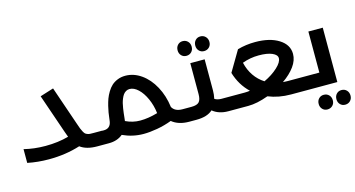

<svg xmlns="http://www.w3.org/2000/svg" viewBox="-92 -1087 3118 1685"><g transform="rotate(-15 1467.0 -244.0)"><path d="M749 -121.1Q769 -121.1 769 -61Q769 0 749 0H670.9Q573.7 0 518.1 -42Q386.7 0 233.9 0Q132.3 0 40 -19V-144Q131.3 -121.1 234.9 -121.1Q349.1 -121.1 445.8 -147.9Q434.6 -175.8 426.8 -200.2L305.2 -553.2L428.2 -591.8L549.8 -237.8Q560.1 -207.5 566.2 -191.4Q572.3 -175.3 580.8 -160.2Q589.4 -145 595.5 -139.2Q601.6 -133.3 613.8 -128.4Q626 -123.5 637.7 -122.8Q649.4 -122.1 670.9 -122.1H749Z M1515.6 -121.1Q1535.6 -121.1 1535.6 -61Q1535.6 0 1515.6 0H1507.3Q1410.6 0 1351.6 -48.8Q1287.6 -24.4 1218.8 -12.2Q1149.9 0 1093.8 0Q995.1 0 904.3 -42Q854 0 778.3 0H748.5Q728.5 0 728.5 -61Q728.5 -121.1 748.5 -121.1H762.7Q823.7 -121.1 833.5 -183.1Q834.5 -188.5 837.6 -213.9Q840.8 -239.3 844.2 -262Q847.7 -284.7 856 -318.6Q864.3 -352.5 874.5 -380.4Q884.8 -408.2 902.8 -438.2Q920.9 -468.3 942.9 -488.5Q964.8 -508.8 997.3 -522Q1029.8 -535.2 1068.4 -535.2Q1144.5 -535.2 1212.4 -487.5Q1280.3 -439.9 1325.9 -355.7Q1371.6 -271.5 1384.8 -167Q1410.2 -121.1 1478.5 -121.1ZM963.4 -151.9Q1027.8 -121.1 1094.7 -121.1Q1168.9 -121.1 1254.4 -146Q1246.1 -217.3 1218.3 -279.3Q1190.4 -341.3 1152.1 -377.2Q1113.8 -413.1 1074.7 -413.1Q1057.1 -413.1 1042.2 -404.5Q1027.3 -396 1017.3 -382.3Q1007.3 -368.7 999 -348.6Q990.7 -328.6 985.8 -309.1Q981 -289.6 977.1 -264.9Q973.1 -240.2 971.2 -222.2Q969.2 -204.1 967 -182.9Q964.8 -161.6 963.4 -151.9Z M1633.3 -564.9Q1606 -564.9 1588.1 -583.7Q1570.3 -602.5 1570.3 -630.9Q1570.3 -660.2 1588.1 -679.2Q1606 -698.2 1633.3 -698.2Q1661.6 -698.2 1679.9 -679.2Q1698.2 -660.2 1698.2 -630.9Q1698.2 -602.1 1679.9 -583.5Q1661.6 -564.9 1633.3 -564.9ZM1793.9 -564.9Q1766.6 -564.9 1748.8 -583.7Q1731 -602.5 1731 -630.9Q1731 -660.2 1748.8 -679.2Q1766.6 -698.2 1793.9 -698.2Q1822.3 -698.2 1840.8 -679.2Q1859.4 -660.2 1859.4 -630.9Q1859.4 -602.1 1840.8 -583.5Q1822.3 -564.9 1793.9 -564.9ZM1917 -121.1Q1937 -121.1 1937 -61Q1937 0 1917 0H1863.3Q1776.9 0 1721.2 -45.9Q1671.9 0 1573.2 0H1515.1Q1495.1 0 1495.1 -61Q1495.1 -121.1 1515.1 -121.1H1560.1Q1610.4 -121.1 1629.6 -142.1Q1648.9 -163.1 1648.9 -212.9V-494.1H1779.3V-211.9Q1779.3 -174.8 1771 -137.2Q1795.4 -121.1 1833 -121.1Z M2616.2 -121.1Q2636.2 -121.1 2636.2 -61Q2636.2 0 2616.2 0H2432.1Q2320.3 0 2227.1 -38.1Q2123.5 0 2043.9 0H1917Q1897 0 1897 -61Q1897 -121.1 1917 -121.1H2043.9Q2068.8 -121.1 2091.8 -125Q2010.3 -201.7 1975.1 -317.9L2085 -503.9Q2161.6 -525.9 2246.1 -525.9Q2378.4 -525.9 2459.7 -474.6Q2541 -423.3 2541 -339.8Q2541 -281.7 2500.7 -226.3Q2460.4 -170.9 2391.1 -123Q2419.4 -121.1 2432.1 -121.1ZM2096.2 -377.9Q2111.8 -310.1 2147.9 -257.6Q2184.1 -205.1 2236.8 -171.9Q2311 -207 2361.1 -253.2Q2411.1 -299.3 2411.1 -335.9Q2411.1 -366.2 2367.2 -385.5Q2323.2 -404.8 2246.1 -404.8Q2168 -404.8 2096.2 -377.9Z M2852.5 -494.1V0H2615.7Q2595.7 0 2595.7 -61Q2595.7 -121.1 2615.7 -121.1H2721.7V-494.1ZM2707.5 77.1Q2736.3 77.1 2754.6 95.9Q2772.9 114.7 2772.9 144Q2772.9 172.9 2754.4 191.4Q2735.8 210 2707.5 210Q2680.2 210 2662.4 191.2Q2644.5 172.4 2644.5 144Q2644.5 114.7 2662.4 95.9Q2680.2 77.1 2707.5 77.1ZM2868.7 77.1Q2897 77.1 2915.3 95.9Q2933.6 114.7 2933.6 144Q2933.6 172.9 2915.3 191.4Q2897 210 2868.7 210Q2841.3 210 2823.5 191.2Q2805.7 172.4 2805.7 144Q2805.7 114.7 2823.5 95.9Q2841.3 77.1 2868.7 77.1Z"/></g></svg>

Font: Montserrat-Arabic Medium
Style: Regular
Weight: 500
Designer: Mohamed Gaber
Foundry: Kief Type Foundry
Version: Version 5.008;PS 005.008;hotconv 1.0.88;makeotf.lib2.5.64775